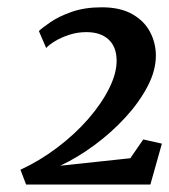

<svg xmlns="http://www.w3.org/2000/svg" viewBox="-20 -928 464 526"><path d="M51.5 -422.5 36 -463Q89 -487.5 137 -523.8Q185 -560 221.8 -602.2Q258.5 -644.5 279.2 -686.2Q300 -728 299.5 -763Q299 -800 277.2 -820Q255.5 -840 216.5 -840Q192 -840 169.2 -832.5Q146.5 -825 130 -814.8Q113.5 -804.5 106.5 -796.5L86.5 -843Q96 -852 118.5 -867.5Q141 -883 176.5 -895.5Q212 -908 259 -908Q309.5 -908 342.5 -889.2Q375.5 -870.5 391.2 -840.2Q407 -810 407 -775.5Q407 -734.5 384 -690.8Q361 -647 323 -605.8Q285 -564.5 238.5 -530.2Q192 -496 145 -474L337 -494.5L372.5 -546L423.5 -534.5L392 -422.5Z"/></svg>

Font: Merriweather Light 18pt
Style: Bold Italic
Weight: 700
Italic angle: -7.8°
Version: Version 2.101